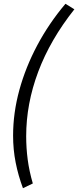

<svg xmlns="http://www.w3.org/2000/svg" viewBox="-20 -805 412 1012"><path d="M101 187Q76 120 62.5 51.5Q49 -17 49 -90Q49 -210 82 -330.5Q115 -451 176.5 -566.5Q238 -682 325 -785L372 -756Q245 -596 181.5 -427Q118 -258 118 -87Q118 -25 126 36Q134 97 153 162Z"/></svg>

Font: Ubuntu Sans Condensed
Style: Italic
Weight: 400
Width: 3
Italic angle: -13.5°
Designer: Dalton Maag Ltd
Foundry: Dalton Maag Ltd
Version: Version 1.006; ttfautohint (v1.8.4.7-5d5b)